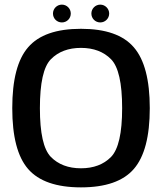

<svg xmlns="http://www.w3.org/2000/svg" viewBox="-20 -805 708 830"><path d="M330 5C436.5 5 512.5 -21.5 558.5 -74.5C604.5 -127.5 627.5 -215 627.5 -337.5C627.5 -459.5 604.5 -547.5 558.5 -600.5C512.5 -654 436.5 -680.5 330 -680.5C223.5 -680.5 147.5 -654 101.5 -600.5C55.5 -547.5 33 -460 33 -337.5C33 -215 55.5 -127.5 101.5 -74.5C147.5 -21.5 224 5 330 5ZM330 -77.5C275.5 -77.5 232 -94 200 -126.5C168 -159.5 152.5 -229.5 152.5 -337.5C152.5 -446 168 -516.5 200 -549C232 -581.5 275.5 -598 330 -598C384.5 -598 428 -581.5 460 -549C492 -516.5 508 -446 508 -337.5C508 -229.5 492 -159.5 460 -126.5C428 -94 384.5 -77.5 330 -77.5ZM247.5 -708C269 -708 286 -725 286 -746.5C286 -767.5 269 -785 247.5 -785C226 -785 209 -767.5 209 -746.5C209 -725 226 -708 247.5 -708ZM413.5 -708C434.5 -708 452 -725 452 -746.5C452 -767.5 434.5 -785 413.5 -785C392 -785 375 -767.5 375 -746.5C375 -725 392 -708 413.5 -708Z"/></svg>

Font: Anybody Medium
Style: Regular
Weight: 500
Designer: Tyler Finck
Foundry: Etcetera Type Company
Version: Version 1.110